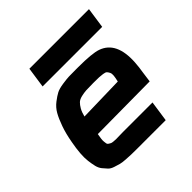

<svg xmlns="http://www.w3.org/2000/svg" viewBox="-174 -817 966 966"><g transform="rotate(-45 309.0 -334.0)"><path d="M153 -558 169 -668H593L577 -558ZM268 0Q242 0 227 -0.5Q212 -1 188.5 -2.5Q165 -4 152 -7.5Q139 -11 121 -17Q103 -23 93.5 -33Q84 -43 73 -56.5Q62 -70 57.5 -89Q53 -108 50 -132Q47 -156 49.5 -187.5Q52 -219 59 -256Q68 -307 82 -346.5Q96 -386 110.5 -411.5Q125 -437 148.5 -455Q172 -473 188.5 -481.5Q205 -490 235.5 -494.5Q266 -499 281.5 -499.5Q297 -500 331 -500Q342 -500 347 -500Q447 -500 484 -487Q576 -455 567 -314Q565 -283 559 -247L552 -195L180 -192Q177 -176 175.5 -164Q174 -152 175 -143Q176 -134 177 -128.5Q178 -123 184.5 -119Q191 -115 195 -113Q199 -111 210 -110Q221 -109 228 -109Q235 -109 251.5 -109.5Q268 -110 278 -110H487L471 0ZM195 -302 438 -308Q443 -329 444.5 -343Q446 -357 441.5 -366Q437 -375 432 -380Q427 -385 412 -387Q397 -389 386.5 -389.5Q376 -390 351 -390Q346 -390 343 -390Q311 -390 294.5 -389Q278 -388 259 -383.5Q240 -379 230 -369.5Q220 -360 210.5 -343.5Q201 -327 195 -302Z"/></g></svg>

Font: Hermit
Style: Bold Italic
Weight: 700
Italic angle: -10°
Designer: Pablo Caro
Version: Version 2.000;PS 002.000;hotconv 1.0.88;makeotf.lib2.5.64775